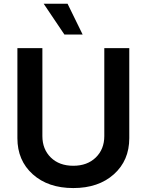

<svg xmlns="http://www.w3.org/2000/svg" viewBox="-20 -981 773 1013"><path d="M319.8 -798.8 210.4 -961.4H336.4L416 -798.8ZM530.3 -727.1H662.1V-252Q662.1 -134.3 580.8 -61.5Q499.5 11.2 366.7 11.2Q233.9 11.2 152.8 -61.5Q71.8 -134.3 71.8 -252V-727.1H203.6V-263.2Q203.6 -193.8 248 -150.1Q292.5 -106.4 366.7 -106.4Q440.4 -106.4 485.4 -150.1Q530.3 -193.8 530.3 -263.2Z"/></svg>

Font: Interop SemBd
Style: Regular
Weight: 600
Designer: Rasmus Andersson, Google, Jang Haemin
Foundry: jhaemin
Version: Version 1.007